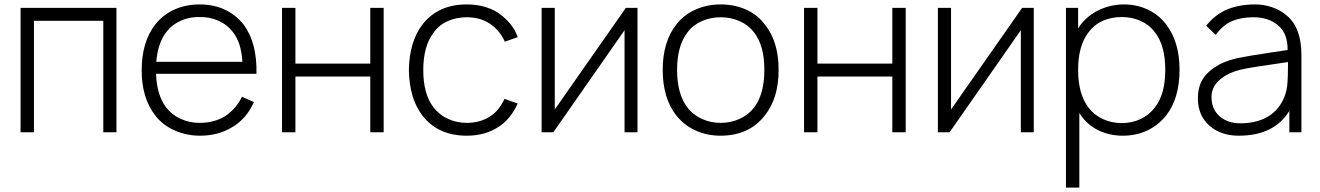

<svg xmlns="http://www.w3.org/2000/svg" viewBox="-20 -598 5966 868"><path d="M506.5 0H447V-504H133.5V0H73V-562.5H506.5Z M731 -112.5Q756.5 -79 796.5 -60.8Q836.5 -42.5 882 -42.5Q948 -42.5 998 -73Q1047.5 -106.5 1074 -160.5L1128 -136.5Q1093.5 -59 1026 -21Q964 15.5 884 15.5Q854 15.5 825.2 9.5Q796.5 3.5 770.2 -8Q744 -19.5 721.5 -36.5Q699 -53.5 682 -76Q620.5 -154.5 620.5 -280Q620.5 -408.5 682 -487.5Q718.5 -533 770 -555.5Q821.5 -578 882 -578Q1007 -578 1080 -488.5Q1142.5 -407 1139.5 -264.5H685.5Q688.5 -168.5 731 -112.5ZM686.5 -318.5H1076Q1073 -362 1063 -394.5Q1053 -427 1033 -453Q1007.5 -486.5 967.5 -504.2Q927.5 -522 882 -521Q837 -522 797 -504.2Q757 -486.5 731 -452Q693 -401.5 686.5 -318.5Z M1714.5 -562.5V0H1654V-252H1315.5V0H1255V-562.5H1315.5V-310.5H1654V-562.5Z M2262 -409.5Q2251.5 -435 2233.2 -456.5Q2215 -478 2193.5 -491.5Q2150.5 -520 2090 -520Q2043 -520 2003.5 -502.2Q1964 -484.5 1940 -450Q1893.5 -389 1893.5 -281Q1893.5 -173 1940 -112.5Q1965.5 -79 2005 -60.8Q2044.5 -42.5 2090 -42.5Q2149.5 -42.5 2194.5 -71Q2234.5 -95.5 2261 -151L2320.5 -130Q2287 -57.5 2233 -24Q2172.5 15.5 2090 15.5Q1961 15.5 1890 -75Q1830.5 -152.5 1828.5 -281Q1830.5 -410 1890 -487.5Q1961 -578 2090 -578Q2169 -578 2228.5 -542.5Q2260 -521.5 2284.5 -493Q2309 -464.5 2320.5 -430Z M2862 0H2803.5V-461.5L2481.5 0H2428.5V-562.5H2488V-103L2809.5 -562.5H2862Z M3037.5 -76Q2976 -154 2976 -282.5Q2976 -408.5 3037.5 -487.5Q3072 -531.5 3124.5 -554.8Q3177 -578 3237.5 -578Q3299.5 -578 3351.2 -555.5Q3403 -533 3437.5 -487.5Q3500 -410 3500 -282.5Q3500 -153.5 3437.5 -76Q3401.5 -29.5 3351 -7Q3300.5 15.5 3237.5 15.5Q3177 15.5 3125.2 -7.8Q3073.5 -31 3037.5 -76ZM3389.5 -451Q3364 -484.5 3324.2 -502.2Q3284.5 -520 3237.5 -520Q3215 -520 3193.2 -515.5Q3171.5 -511 3152 -502.2Q3132.5 -493.5 3116 -480.5Q3099.5 -467.5 3087.5 -451Q3041 -390 3041 -282.5Q3041 -173 3087.5 -112.5Q3099.5 -96 3116 -83Q3132.5 -70 3152 -61Q3171.5 -52 3193.2 -47.2Q3215 -42.5 3237.5 -42.5Q3284 -42.5 3324 -60.8Q3364 -79 3389.5 -112.5Q3435.5 -172 3435.5 -282.5Q3435.5 -391.5 3389.5 -451Z M4074.5 -562.5V0H4014V-252H3675.5V0H3615V-562.5H3675.5V-310.5H4014V-562.5Z M4653.5 0H4595V-461.5L4273 0H4220V-562.5H4279.5V-103L4601 -562.5H4653.5Z M5312.5 -282.5Q5312.5 -153.5 5252 -76Q5216 -31 5166 -7.8Q5116 15.5 5056 15.5Q4995.5 15.5 4945 -9.2Q4894.5 -34 4862.5 -82.5L4859.5 -86.5V250H4799V-562.5H4854V-470L4862.5 -482.5Q4879 -505 4901 -522.8Q4923 -540.5 4948.5 -552.8Q4974 -565 5002.8 -571.5Q5031.5 -578 5061.5 -578Q5119 -578 5168.8 -554.8Q5218.5 -531.5 5252 -487.5Q5312.5 -409 5312.5 -282.5ZM5248 -282.5Q5248 -391.5 5202 -451Q5176.5 -485.5 5137.2 -503.2Q5098 -521 5051 -521Q5004.5 -521 4965.5 -503.8Q4926.5 -486.5 4901 -452Q4854 -391 4854 -282.5Q4854 -172.5 4901 -111.5Q4926.5 -78 4966 -59.8Q5005.5 -41.5 5052 -41.5Q5097.5 -41.5 5137 -60.2Q5176.5 -79 5202 -113.5Q5248 -172.5 5248 -282.5Z M5809 0V-97Q5740.5 15.5 5580 15.5Q5499.5 15.5 5447.5 -30Q5395.5 -76 5395.5 -153Q5395.5 -206.5 5419 -242.8Q5442.5 -279 5494.5 -307.5Q5531 -326 5578.5 -336Q5602.5 -341 5637.2 -346.8Q5672 -352.5 5718.5 -359.5L5801 -372Q5802 -446.5 5758.5 -483Q5715.5 -520 5646.5 -520Q5592.5 -520 5552 -503.5Q5511 -487.5 5476 -440.5L5433 -481.5Q5474 -533.5 5529 -555.8Q5584 -578 5655 -578Q5695.5 -578 5733.2 -564.5Q5771 -551 5798 -527Q5863.5 -472 5863.5 -349V0ZM5803 -317.5Q5629.5 -293 5595.5 -284.5Q5534 -271 5495.5 -238.5Q5457 -206 5457 -159.5Q5457 -104.5 5493.5 -72.5Q5530 -40.5 5587.5 -40.5Q5654.5 -40.5 5703.8 -66.2Q5753 -92 5779 -143.5Q5795 -174.5 5799 -209.5Q5801 -227 5802 -253.8Q5803 -280.5 5803 -317.5Z"/></svg>

Font: Russisch Sans Light
Style: Regular
Weight: 300
Designer: Michael Sharanda (font) & Cristiano Sobral (main changes)
Foundry: Michael Sharanda
Version: Version 2.00;September 8, 2020;FontCreator 13.0.0.2681 64-bi